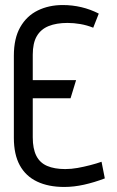

<svg xmlns="http://www.w3.org/2000/svg" viewBox="-20 -731 464 762"><path d="M85 -341H260L282 -413H85ZM350 -621 372 -677Q339 -694 303 -702.5Q267 -711 229 -711Q174 -711 130 -689.5Q86 -668 60.5 -623.5Q35 -579 35 -510V-184Q35 -118 58.5 -75Q82 -32 127 -10.5Q172 11 235 11Q273 11 313.5 2Q354 -7 396 -23L383 -89Q363 -82 338 -75.5Q313 -69 288 -64.5Q263 -60 239 -60Q196 -60 167 -72.5Q138 -85 124 -113Q110 -141 110 -186V-514Q110 -560 126 -587.5Q142 -615 173 -627.5Q204 -640 248 -640Q273 -640 299 -635.5Q325 -631 350 -621Z"/></svg>

Font: Advent Pro Medium
Style: Regular
Weight: 500
Designer: VivaRado, Andreas Kalpakidis
Foundry: VivaRado, Andreas Kalpakidis
Version: Version 3.000